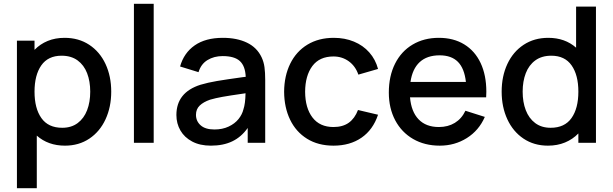

<svg xmlns="http://www.w3.org/2000/svg" viewBox="-20 -755 3240 1015"><path d="M568 -270.5Q568 -189.5 538 -124.5Q508 -59.5 452.5 -22.2Q397 15 323.5 15Q234.5 15 174.5 -38V240H69.5V-540H162.5V-491.5Q192 -522 232 -538.5Q272 -555 321.5 -555Q396 -555 451.8 -518.2Q507.5 -481.5 537.8 -416.8Q568 -352 568 -270.5ZM457 -270.5Q457 -325 440.5 -368Q424 -411 390 -435.8Q356 -460.5 305.5 -460.5Q234 -460.5 198.2 -409.2Q162.5 -358 162.5 -270.5Q162.5 -182 198.8 -130.8Q235 -79.5 309 -79.5Q357.5 -79.5 390.8 -104.5Q424 -129.5 440.5 -172.5Q457 -215.5 457 -270.5Z M688 0V-735H792.5V0Z M1382 -332.5V0H1289.5V-78.5Q1256 -31 1208.2 -8Q1160.5 15 1095 15Q1037 15 996 -6.8Q955 -28.5 933.8 -65.2Q912.5 -102 912.5 -147Q912.5 -266.5 1040 -307Q1078.5 -318.5 1127.2 -326.8Q1176 -335 1262.5 -347L1279 -349Q1276.5 -406 1248 -432.2Q1219.5 -458.5 1157 -458.5Q1111.5 -458.5 1077 -437.5Q1042.5 -416.5 1029.5 -373.5L932 -403.5Q952 -475 1009.2 -515Q1066.5 -555 1158 -555Q1232.5 -555 1285.5 -529.5Q1338.5 -504 1363 -452Q1374.5 -427.5 1378.2 -399.8Q1382 -372 1382 -332.5ZM1267 -177.5Q1277 -206.5 1278 -262L1265 -260Q1192 -249.5 1155.8 -243Q1119.5 -236.5 1090.5 -228Q1055.5 -216 1035.8 -197Q1016 -178 1016 -148Q1016 -114.5 1040.8 -92.5Q1065.5 -70.5 1113.5 -70.5Q1156 -70.5 1188.5 -85.8Q1221 -101 1240.8 -125.5Q1260.5 -150 1267 -177.5Z M1482 -270Q1482.5 -353.5 1514.2 -418.2Q1546 -483 1605.2 -519Q1664.5 -555 1744.5 -555Q1803 -555 1851.2 -535Q1899.5 -515 1932.2 -478Q1965 -441 1978.5 -390.5L1874.5 -360.5Q1859 -405.5 1823.8 -431Q1788.5 -456.5 1743 -456.5Q1669 -456.5 1631.2 -405.8Q1593.5 -355 1593 -270Q1593.5 -184 1632 -133.8Q1670.5 -83.5 1743 -83.5Q1792 -83.5 1823.8 -106.2Q1855.5 -129 1872.5 -173.5L1978.5 -148.5Q1952 -69 1891 -27Q1830 15 1743 15Q1662 15 1603.2 -21.5Q1544.5 -58 1513.5 -122.5Q1482.5 -187 1482 -270Z M2147.5 -240.5Q2154 -164.5 2193 -124Q2232 -83.5 2300 -83.5Q2348.5 -83.5 2384.5 -105.5Q2420.5 -127.5 2440.5 -169.5L2543 -137Q2512 -65.5 2448 -25.2Q2384 15 2305 15Q2225 15 2164 -20.2Q2103 -55.5 2069.2 -119.2Q2035.5 -183 2035.5 -265.5Q2035.5 -353 2068.5 -418.5Q2101.5 -484 2161.5 -519.5Q2221.5 -555 2300 -555Q2377.5 -555 2434 -520.5Q2490.5 -486 2520.8 -421.8Q2551 -357.5 2551 -270Q2551 -260.5 2550 -240.5ZM2150 -322H2443Q2435 -393.5 2400.8 -428Q2366.5 -462.5 2304 -462.5Q2237.5 -462.5 2198.8 -426.8Q2160 -391 2150 -322Z M3130.5 -720V0H3037.5V-49.5Q3007.5 -18.5 2967 -1.8Q2926.5 15 2876.5 15Q2803 15 2747.5 -22.2Q2692 -59.5 2662 -124.5Q2632 -189.5 2632 -270.5Q2632 -352 2662.2 -416.8Q2692.5 -481.5 2748.2 -518.2Q2804 -555 2878.5 -555Q2966.5 -555 3025.5 -503V-720ZM3037.5 -270.5Q3037.5 -358 3001.8 -409.2Q2966 -460.5 2894.5 -460.5Q2844 -460.5 2810 -435.8Q2776 -411 2759.5 -368Q2743 -325 2743 -270.5Q2743 -215.5 2759.5 -172.5Q2776 -129.5 2809.2 -104.5Q2842.5 -79.5 2891 -79.5Q2965 -79.5 3001.2 -130.8Q3037.5 -182 3037.5 -270.5Z"/></svg>

Font: Manrope KiralyPet SmBd KiralyPet
Style: Regular
Weight: 600
Designer: Mikhail Sharanda
Foundry: Mikhail Sharanda
Version: Version 4.502